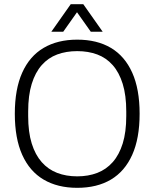

<svg xmlns="http://www.w3.org/2000/svg" viewBox="-20 -888 740 920"><path d="M350 12Q256 12 189 -27.5Q122 -67 86.5 -146Q51 -225 51 -343Q51 -461 86.5 -540Q122 -619 189 -658.5Q256 -698 350 -698Q445 -698 511.5 -658.5Q578 -619 613.5 -540Q649 -461 649 -343Q649 -225 613.5 -146Q578 -67 511.5 -27.5Q445 12 350 12ZM350 -43Q403 -43 446 -59.5Q489 -76 520 -111Q551 -146 568 -200.5Q585 -255 585 -332V-354Q585 -431 568 -486Q551 -541 520 -576Q489 -611 446 -627Q403 -643 350 -643Q297 -643 254 -627Q211 -611 180 -576Q149 -541 132 -486Q115 -431 115 -354V-332Q115 -255 132 -200.5Q149 -146 180 -111Q211 -76 254 -59.5Q297 -43 350 -43ZM226 -736 319 -868H379L472 -736H415L333 -852H365L283 -736Z"/></svg>

Font: Archivo SemiCondensed ExtraLight
Style: Regular
Weight: 250
Width: 4
Designer: Hector Gatti
Foundry: Omnibus-Type
Version: Version 2.001